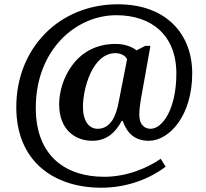

<svg xmlns="http://www.w3.org/2000/svg" viewBox="-20 -734 961 896"><path d="M453 142C579 142 685 96 753 44L730 7C669 49 574 91 466 91C293 91 147 0 147 -231C147 -498 331 -663 523 -663C686 -663 803 -571 803 -391C803 -225 738 -133 683 -133C657 -133 630 -149 630 -200C630 -221 635 -258 637 -268L682 -520H658L617 -499C597 -515 564 -529 519 -529C329 -529 256 -355 256 -248C256 -131 328 -77 411 -77C480 -77 520 -118 548 -170H553C574 -107 615 -77 674 -77C771 -77 877 -195 877 -392C877 -573 758 -714 530 -714C255 -714 56 -508 56 -234C56 18 230 142 453 142ZM436 -133C395 -133 367 -169 367 -236C367 -318 410 -486 519 -486C541 -486 565 -476 573 -457L533 -254C522 -195 497 -133 436 -133Z"/></svg>

Font: Noto Serif SemiBold
Style: Regular
Weight: 600
Designer: Monotype Design Team
Foundry: Monotype Imaging Inc.
Version: Version 2.013